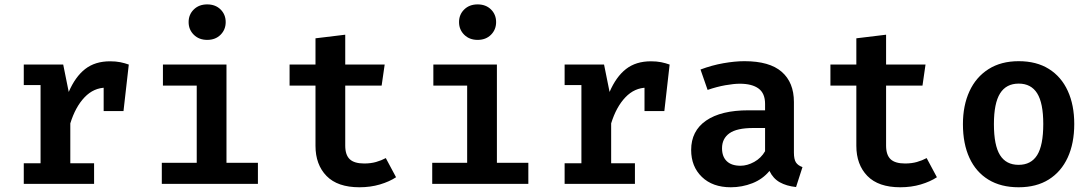

<svg xmlns="http://www.w3.org/2000/svg" viewBox="-20 -816 4840 852"><path d="M85.5 0V-91.5H160V-438.5H85.5V-529.5H260.5L285 -408Q314 -475.5 358 -509.8Q402 -544 468.5 -544Q494 -544 513.8 -540Q533.5 -536 551.5 -529.5L512 -418.5Q496.5 -422.5 482.5 -424.8Q468.5 -427 451 -427Q396 -427 355.2 -384.2Q314.5 -341.5 292 -268.5V-91.5H397.5V0ZM440 -323V-463.5L458 -529.5H551.5L528 -323Z M985 -529.5V-93.5H1124.5V0H698V-93.5H853V-436H703V-529.5ZM899.5 -796.5Q936 -796.5 958.8 -774Q981.5 -751.5 981.5 -718Q981.5 -684.5 958.8 -661.8Q936 -639 899.5 -639Q863 -639 840 -661.8Q817 -684.5 817 -718Q817 -751.5 840 -774Q863 -796.5 899.5 -796.5Z M1737.5 -29.5Q1708 -10 1666 2.5Q1624 15 1575 15Q1478 15 1429 -35.2Q1380 -85.5 1380 -169V-436H1265V-529.5H1380V-646L1512 -662V-529.5H1687L1673.5 -436H1512V-169.5Q1512 -128.5 1532 -109.5Q1552 -90.5 1596.5 -90.5Q1625 -90.5 1648.8 -97.2Q1672.5 -104 1692 -114.5Z M2185 -529.5V-93.5H2324.5V0H1898V-93.5H2053V-436H1903V-529.5ZM2099.5 -796.5Q2136 -796.5 2158.8 -774Q2181.5 -751.5 2181.5 -718Q2181.5 -684.5 2158.8 -661.8Q2136 -639 2099.5 -639Q2063 -639 2040 -661.8Q2017 -684.5 2017 -718Q2017 -751.5 2040 -774Q2063 -796.5 2099.5 -796.5Z M2485.5 0V-91.5H2560V-438.5H2485.5V-529.5H2660.5L2685 -408Q2714 -475.5 2758 -509.8Q2802 -544 2868.5 -544Q2894 -544 2913.8 -540Q2933.5 -536 2951.5 -529.5L2912 -418.5Q2896.5 -422.5 2882.5 -424.8Q2868.5 -427 2851 -427Q2796 -427 2755.2 -384.2Q2714.5 -341.5 2692 -268.5V-91.5H2797.5V0ZM2840 -323V-463.5L2858 -529.5H2951.5L2928 -323Z M3503 -139.5Q3503 -109 3512 -95.2Q3521 -81.5 3541 -74.5L3512.5 14Q3470 9.5 3440.2 -7.2Q3410.5 -24 3394.5 -57.5Q3364.5 -21 3318.8 -3Q3273 15 3223 15Q3142 15 3094.5 -31Q3047 -77 3047 -150.5Q3047 -235 3113.2 -280.8Q3179.5 -326.5 3301 -326.5H3375V-355Q3375 -402 3346 -423.2Q3317 -444.5 3262.5 -444.5Q3237 -444.5 3198.8 -437.8Q3160.5 -431 3120 -417L3088.5 -507.5Q3139 -526.5 3190.2 -535.5Q3241.5 -544.5 3283.5 -544.5Q3395 -544.5 3449 -497.2Q3503 -450 3503 -363.5ZM3266 -80.5Q3296 -80.5 3326.8 -97.5Q3357.5 -114.5 3375 -145V-248H3323Q3249.5 -248 3216.8 -224.5Q3184 -201 3184 -158Q3184 -121 3205 -100.8Q3226 -80.5 3266 -80.5Z M4137.5 -29.5Q4108 -10 4066 2.5Q4024 15 3975 15Q3878 15 3829 -35.2Q3780 -85.5 3780 -169V-436H3665V-529.5H3780V-646L3912 -662V-529.5H4087L4073.5 -436H3912V-169.5Q3912 -128.5 3932 -109.5Q3952 -90.5 3996.5 -90.5Q4025 -90.5 4048.8 -97.2Q4072.5 -104 4092 -114.5Z M4500.5 -544.5Q4579.5 -544.5 4634.5 -510Q4689.5 -475.5 4718.2 -412.8Q4747 -350 4747 -266Q4747 -180 4718 -117Q4689 -54 4634 -19.5Q4579 15 4500 15Q4421.5 15 4366.2 -18.8Q4311 -52.5 4282 -115.2Q4253 -178 4253 -265Q4253 -348 4282 -411Q4311 -474 4366.5 -509.2Q4422 -544.5 4500.5 -544.5ZM4500.5 -445Q4445 -445 4417.8 -401.5Q4390.5 -358 4390.5 -265Q4390.5 -171 4417.5 -127.8Q4444.5 -84.5 4500 -84.5Q4555.5 -84.5 4582.5 -127.8Q4609.5 -171 4609.5 -266Q4609.5 -358.5 4582.5 -401.8Q4555.5 -445 4500.5 -445Z"/></svg>

Font: Fira Code Light SemiBold
Style: Regular
Weight: 600
Monospace: yes
Version: Version 5.002